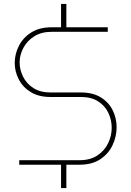

<svg xmlns="http://www.w3.org/2000/svg" viewBox="-20 -839 666 978"><path d="M291 119V-13H318V119ZM291 -686V-819H318V-686ZM78 0V-23H386Q440 -23 476.5 -47.5Q513 -72 531 -110Q549 -148 549 -188Q549 -228 532 -264Q515 -300 480 -322.5Q445 -345 392 -345H237Q177 -345 136.5 -370Q96 -395 75.5 -435Q55 -475 55 -518Q55 -563 76 -605Q97 -647 139 -673.5Q181 -700 243 -700H529V-677H243Q191 -677 154.5 -654Q118 -631 99 -595Q80 -559 80 -521Q80 -484 97.5 -448.5Q115 -413 150 -390.5Q185 -368 237 -368H392Q453 -368 493.5 -343Q534 -318 554 -277.5Q574 -237 574 -191Q574 -144 553.5 -100Q533 -56 491 -28Q449 0 386 0Z"/></svg>

Font: MuseoModerno SemiBold Thin
Style: Regular
Weight: 250
Version: Version 1.001